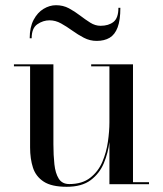

<svg xmlns="http://www.w3.org/2000/svg" viewBox="-20 -707 625 737"><path d="M236 10Q178 10 147.8 -9.8Q117.5 -29.5 106.5 -63.5Q95.5 -97.5 95.5 -141V-452.5H33.5V-460H185V-153Q185 -111 188.8 -76.5Q192.5 -42 205.5 -21.2Q218.5 -0.5 246 -0.5Q295.5 -0.5 326.2 -24.5Q357 -48.5 372.8 -85.5Q388.5 -122.5 394.2 -163Q400 -203.5 400 -236.5L405.5 -240.5Q405.5 -206 400.2 -163Q395 -120 378.5 -80.5Q362 -41 328 -15.5Q294 10 236 10ZM400 0V-452.5H330V-460H490.5V-7.5H552V0ZM351 -550Q325 -550 302 -562Q279 -574 257.5 -589.5Q236 -605 214.5 -617Q193 -629 170 -629Q145.5 -629 123.5 -614Q101.5 -599 101.5 -560H94Q94 -602.5 109 -630.8Q124 -659 147.2 -673Q170.5 -687 195 -687Q222.5 -687 244.8 -675Q267 -663 287.2 -647.5Q307.5 -632 326.5 -620Q345.5 -608 366 -608Q397 -608 415.8 -623Q434.5 -638 434.5 -677H442Q442 -629.5 431.5 -601.8Q421 -574 400.8 -562Q380.5 -550 351 -550Z"/></svg>

Font: Bodoni Moda 28pt
Style: Regular
Weight: 400
Designer: Owen Earl
Foundry: indestructible type
Version: Version 2.005